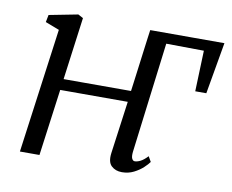

<svg xmlns="http://www.w3.org/2000/svg" viewBox="-66 -632 876 725"><g transform="rotate(10 372.0 -269.0)"><path d="M424.5 -298Q425.5 -306 428.8 -330.2Q432 -354.5 436.2 -386.8Q440.5 -419 444.5 -450.8Q448.5 -482.5 451.8 -506.5Q455 -530.5 456 -537H740.5L706 -339H663.5L669 -495.5L524.5 -497L471.5 -73Q469.5 -55 473.5 -47Q477.5 -39 484 -39Q494 -39 506.2 -45.2Q518.5 -51.5 533 -67L544.5 -47Q538.5 -38 523.8 -24.2Q509 -10.5 488.5 -0.2Q468 10 443.5 10Q418.5 10 403 -4.8Q387.5 -19.5 392 -54L419.5 -255.5H160.5L126 0H51L116 -478L62.5 -498.5L68 -526.5L178.5 -548L198 -537.5L166 -298Z"/></g></svg>

Font: Merriweather 60pt Light
Style: Italic
Weight: 300
Italic angle: -7.8°
Version: Version 2.101